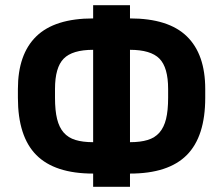

<svg xmlns="http://www.w3.org/2000/svg" viewBox="-20 -720 860 740"><path d="M339 -51Q191 -51 120 -122.5Q49 -194 49 -343V-377Q49 -511 120 -580Q191 -649 339 -649V-700H481V-649Q629 -649 700 -580Q771 -511 771 -377V-343Q771 -194 700 -122.5Q629 -51 481 -51V0H339ZM628 -377Q628 -460 594.5 -494Q561 -528 481 -528V-172Q521 -172 549 -180.5Q577 -189 594.5 -209Q612 -229 620 -261.5Q628 -294 628 -343ZM192 -343Q192 -294 200 -261.5Q208 -229 225.5 -209Q243 -189 271 -180.5Q299 -172 339 -172V-528Q259 -528 225.5 -494Q192 -460 192 -377Z"/></svg>

Font: Golos UI
Style: Bold
Weight: 700
Designer: A.Korolkova, Vitaly Kuzmin
Foundry: ParaType Ltd
Version: Version 2.000